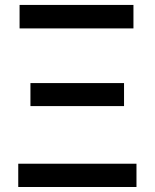

<svg xmlns="http://www.w3.org/2000/svg" viewBox="-20 -747 618 767"><path d="M525.2 0H52.9V-93H525.2ZM513.1 -633.5H58.2V-727.3H513.1ZM475.5 -323.2H101.6V-415.1H475.5Z"/></svg>

Font: Linik Sans Medium
Style: Regular
Weight: 500
Designer: Rasmus Andersson (font), Cristiano Sobral (main changes)
Foundry: rsms
Version: Version 3.018;June 1, 2022;FontCreator 14.0.0.2814 64-bit; t